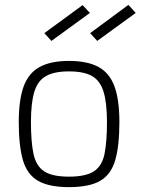

<svg xmlns="http://www.w3.org/2000/svg" viewBox="-20 -759 577 788"><path d="M263 9Q181 9 136 -17Q91 -43 74 -102Q57 -161 57 -258Q57 -349 77 -404Q97 -459 142.5 -484Q188 -509 263 -509Q339 -509 384.5 -484Q430 -459 450 -404Q470 -349 470 -258Q470 -161 453 -102Q436 -43 391.5 -17Q347 9 263 9ZM263 -34Q332 -34 365.5 -56Q399 -78 409 -127.5Q419 -177 419 -258Q419 -337 405 -382.5Q391 -428 357.5 -447Q324 -466 263 -466Q203 -466 169 -447Q135 -428 121 -382.5Q107 -337 107 -258Q107 -177 117.5 -127.5Q128 -78 161 -56Q194 -34 263 -34ZM379 -591 350 -623 507 -739 537 -706ZM191 -591 162 -623 319 -738 349 -706Z"/></svg>

Font: Cairo Play Light
Style: Regular
Weight: 300
Version: Version 3.119